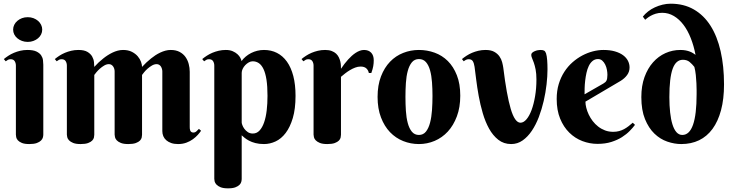

<svg xmlns="http://www.w3.org/2000/svg" viewBox="-20 -780 4012 1050"><path d="M216.8 -43.9Q216.8 -37.6 214.6 -28.6Q212.4 -19.5 204.3 -11.5Q196.3 -3.4 181.2 2.2Q166 7.8 140.1 7.8Q114.3 7.8 99.6 1.7Q85 -4.4 77.6 -12.7Q70.3 -21 68.6 -29.8Q66.9 -38.6 66.9 -43.9V-420.9Q66.9 -435.1 60.3 -445.6Q53.7 -456.1 38.1 -456.1Q29.8 -456.1 23.9 -453.1Q18.1 -450.2 11.2 -444.8L1 -457Q12.2 -466.3 26.1 -475.3Q40 -484.4 56.2 -491.2Q72.3 -498 90.8 -502.4Q109.4 -506.8 129.9 -506.8Q161.6 -506.8 179.2 -498.3Q196.8 -489.7 205.1 -477.3Q213.4 -464.8 215.1 -450.7Q216.8 -436.5 216.8 -425.8ZM51.8 -618.2Q51.8 -631.8 57.9 -644.3Q64 -656.7 75 -666Q85.9 -675.3 100.3 -680.7Q114.7 -686 131.8 -686Q148.4 -686 162.8 -680.7Q177.2 -675.3 188 -666Q198.7 -656.7 204.8 -644.3Q210.9 -631.8 210.9 -618.2Q210.9 -604 204.8 -591.8Q198.7 -579.6 188 -570.6Q177.2 -561.5 162.8 -556.2Q148.4 -550.8 131.8 -550.8Q114.7 -550.8 100.3 -556.2Q85.9 -561.5 75 -570.6Q64 -579.6 57.9 -591.8Q51.8 -604 51.8 -618.2Z M756.8 -43Q756.8 -36.6 754.9 -27.8Q752.9 -19 745.4 -11.2Q737.8 -3.4 722.7 2.2Q707.5 7.8 681.6 7.8Q655.8 7.8 640.9 1.7Q626 -4.4 618.4 -12.7Q610.8 -21 608.9 -29.8Q606.9 -38.6 606.9 -43.9V-389.2Q606.9 -396 605 -403.1Q603 -410.2 599.1 -416Q595.2 -421.9 589.4 -425.5Q583.5 -429.2 575.7 -429.2Q562.5 -429.2 549.8 -421.6Q537.1 -414.1 526.1 -404.3Q515.1 -394.5 507.1 -384.8Q499 -375 495.6 -370.1V-43Q495.6 -36.6 493.7 -27.8Q491.7 -19 484.1 -11.2Q476.6 -3.4 461.7 2.2Q446.8 7.8 420.9 7.8Q395 7.8 380.1 1.7Q365.2 -4.4 357.4 -12.7Q349.6 -21 347.7 -29.8Q345.7 -38.6 345.7 -43.9V-420.9Q345.7 -435.1 339.1 -445.6Q332.5 -456.1 316.9 -456.1Q308.6 -456.1 302.7 -453.1Q296.9 -450.2 290 -444.8L279.8 -457Q291 -466.3 304.9 -475.3Q318.8 -484.4 335 -491.2Q351.1 -498 369.6 -502.4Q388.2 -506.8 408.7 -506.8Q440.4 -506.8 458 -496.3Q475.6 -485.8 483.9 -471.2Q492.2 -456.5 493.9 -440.7Q495.6 -424.8 495.6 -414.1Q518.6 -439.9 544.9 -460.4Q555.7 -469.2 568.6 -477.5Q581.5 -485.8 595.2 -492.4Q608.9 -499 623.5 -502.9Q638.2 -506.8 652.8 -506.8Q681.2 -506.8 701.2 -496.6Q721.2 -486.3 733.4 -471.9Q745.6 -457.5 751.2 -441.7Q756.8 -425.8 756.8 -414.1Q780.3 -439.9 806.2 -460.4Q816.9 -469.2 829.6 -477.5Q842.3 -485.8 856.2 -492.4Q870.1 -499 884.5 -502.9Q898.9 -506.8 913.6 -506.8Q941.9 -506.8 961.9 -496.3Q981.9 -485.8 994.1 -468.8Q1006.3 -451.7 1012 -430.2Q1017.6 -408.7 1017.6 -387.2V-85Q1017.6 -80.6 1018.1 -75.4Q1018.6 -70.3 1020.5 -65.7Q1022.5 -61 1026.6 -58.1Q1030.8 -55.2 1037.6 -55.2Q1046.9 -55.2 1054.2 -61.8Q1061.5 -68.4 1067.9 -75.2L1079.6 -64.9Q1072.8 -54.7 1061.5 -42.2Q1050.3 -29.8 1034.9 -18.6Q1019.5 -7.3 999.3 0.2Q979 7.8 953.6 7.8Q932.1 7.8 916.3 2.2Q900.4 -3.4 889.4 -12.9Q878.4 -22.5 873 -35.4Q867.7 -48.3 867.7 -63V-389.2Q867.7 -396 865.7 -403.1Q863.8 -410.2 860.1 -416Q856.4 -421.9 850.6 -425.5Q844.7 -429.2 836.9 -429.2Q823.7 -429.2 810.8 -421.6Q797.9 -414.1 786.9 -404.3Q775.9 -394.5 768.1 -384.8Q760.3 -375 756.8 -370.1Z M1151.9 -420.9Q1151.9 -435.1 1145.3 -445.6Q1138.7 -456.1 1123 -456.1Q1114.7 -456.1 1108.9 -453.1Q1103 -450.2 1096.2 -444.8L1085.9 -457Q1097.2 -466.3 1111.1 -475.3Q1125 -484.4 1141.1 -491.2Q1157.2 -498 1175.8 -502.4Q1194.3 -506.8 1214.8 -506.8Q1236.8 -506.8 1252.4 -500Q1268.1 -493.2 1278.6 -483.6Q1289.1 -474.1 1294.4 -463.6Q1299.8 -453.1 1300.8 -445.8Q1310.5 -459.5 1324 -470.7Q1337.4 -481.9 1353.3 -490Q1369.1 -498 1387 -502.4Q1404.8 -506.8 1423.8 -506.8Q1462.9 -506.8 1494.6 -490.7Q1526.4 -474.6 1549.1 -442.9Q1571.8 -411.1 1584 -364.3Q1596.2 -317.4 1596.2 -255.9Q1596.2 -184.6 1581.3 -134.5Q1566.4 -84.5 1542.2 -52.7Q1518.1 -21 1487.1 -6.6Q1456.1 7.8 1423.8 7.8Q1397 7.8 1376.7 2.4Q1356.4 -2.9 1341.8 -10.7Q1327.1 -18.6 1317.4 -26.6Q1307.6 -34.7 1301.8 -40V198.2Q1301.8 204.6 1299.8 213.4Q1297.9 222.2 1290.3 230.2Q1282.7 238.3 1267.8 244.1Q1252.9 250 1227.1 250Q1201.2 250 1186.3 243.9Q1171.4 237.8 1163.6 229.2Q1155.8 220.7 1153.8 212.2Q1151.9 203.6 1151.9 198.2ZM1301.8 -109.9Q1301.8 -106 1305.2 -96.2Q1308.6 -86.4 1315.9 -76.2Q1323.2 -65.9 1334.7 -57.9Q1346.2 -49.8 1362.8 -49.8Q1384.3 -49.8 1399.4 -66.2Q1414.6 -82.5 1424.3 -110.6Q1434.1 -138.7 1438.5 -176Q1442.9 -213.4 1442.9 -255.9Q1442.9 -308.1 1437.3 -344.2Q1431.6 -380.4 1420.9 -402.6Q1410.2 -424.8 1395.3 -434.8Q1380.4 -444.8 1361.8 -444.8Q1351.1 -444.8 1340.3 -438.7Q1329.6 -432.6 1321 -423.6Q1312.5 -414.6 1307.1 -403.3Q1301.8 -392.1 1301.8 -381.8Z M1844.7 -403.8Q1863.3 -432.1 1884.3 -455.1Q1893.1 -464.8 1903.3 -474.1Q1913.6 -483.4 1924.6 -490.7Q1935.5 -498 1947.3 -502.4Q1959 -506.8 1970.7 -506.8Q1995.6 -506.8 2009.8 -491.9Q2023.9 -477.1 2023.9 -450.2Q2023.9 -433.6 2021.2 -418.2Q2018.6 -402.8 2010.7 -380.9H1997.1Q1994.1 -396 1983.4 -406Q1972.7 -416 1952.1 -416Q1937 -416 1922.4 -410.4Q1907.7 -404.8 1893.8 -396.5Q1879.9 -388.2 1867.4 -378.4Q1855 -368.7 1844.7 -359.9V-43Q1844.7 -36.6 1842.8 -27.8Q1840.8 -19 1833.3 -11.2Q1825.7 -3.4 1810.8 2.2Q1795.9 7.8 1770 7.8Q1744.1 7.8 1729.2 1.7Q1714.4 -4.4 1706.5 -12.7Q1698.7 -21 1696.8 -29.8Q1694.8 -38.6 1694.8 -43.9V-420.9Q1694.8 -435.1 1688.2 -445.6Q1681.6 -456.1 1666 -456.1Q1657.7 -456.1 1651.9 -453.1Q1646 -450.2 1639.2 -444.8L1628.9 -457Q1640.1 -466.3 1654.1 -475.3Q1668 -484.4 1684.1 -491.2Q1700.2 -498 1718.8 -502.4Q1737.3 -506.8 1757.8 -506.8Q1778.8 -506.8 1793.7 -501.2Q1808.6 -495.6 1818.1 -486.6Q1827.6 -477.5 1833 -466.3Q1838.4 -455.1 1841.1 -443.6Q1843.8 -432.1 1844.2 -421.6Q1844.7 -411.1 1844.7 -403.8Z M2044.9 -250Q2044.9 -314 2063.5 -362.1Q2082 -410.2 2113 -442.4Q2144 -474.6 2185.1 -490.7Q2226.1 -506.8 2271 -506.8Q2315.9 -506.8 2356.9 -491.9Q2397.9 -477.1 2429 -446.3Q2460 -415.5 2478.5 -368.4Q2497.1 -321.3 2497.1 -256.8Q2497.1 -192.9 2478.5 -143.6Q2460 -94.2 2429 -60.5Q2397.9 -26.9 2356.9 -9.5Q2315.9 7.8 2271 7.8Q2226.1 7.8 2185.1 -8.5Q2144 -24.9 2113 -57.1Q2082 -89.4 2063.5 -137.7Q2044.9 -186 2044.9 -250ZM2345.2 -254.9Q2345.2 -293.9 2342.5 -330.3Q2339.8 -366.7 2332 -395Q2324.2 -423.3 2309.6 -440.2Q2294.9 -457 2271 -457Q2247.1 -457 2232.4 -439.2Q2217.8 -421.4 2210 -392.3Q2202.1 -363.3 2199.7 -326.2Q2197.3 -289.1 2197.3 -250Q2197.3 -210.9 2199.7 -173.6Q2202.1 -136.2 2210 -106.9Q2217.8 -77.6 2232.4 -59.8Q2247.1 -42 2271 -42Q2294.9 -42 2309.6 -60.5Q2324.2 -79.1 2332 -109.4Q2339.8 -139.6 2342.5 -177.7Q2345.2 -215.8 2345.2 -254.9Z M2575.2 -415Q2572.3 -434.6 2565.7 -445.3Q2559.1 -456.1 2543.5 -456.1Q2535.2 -456.1 2529.1 -453.1Q2522.9 -450.2 2516.1 -444.8L2506.3 -457Q2517.6 -466.3 2531.5 -475.3Q2545.4 -484.4 2561.5 -491.2Q2577.6 -498 2596.2 -502.4Q2614.7 -506.8 2635.3 -506.8Q2664.6 -506.8 2682.6 -496.8Q2700.7 -486.8 2711.2 -471.9Q2721.7 -457 2726.1 -439.9Q2730.5 -422.9 2732.4 -409.2Q2750.5 -261.2 2772.9 -185.1Q2795.4 -108.9 2826.2 -108.9Q2843.3 -108.9 2859.1 -127.4Q2875 -146 2887 -178.2Q2898.9 -210.4 2906.2 -253.4Q2913.6 -296.4 2913.6 -345.2Q2913.6 -377.4 2909.2 -399.7Q2904.8 -421.9 2899.4 -437Q2894 -452.1 2889.6 -462.2Q2885.3 -472.2 2885.3 -480Q2885.3 -487.3 2891.1 -492.2Q2897 -497.1 2905 -500.5Q2913.1 -503.9 2921.6 -505.4Q2930.2 -506.8 2935.5 -506.8Q2949.7 -506.8 2956.1 -502.9Q2962.4 -499 2966.3 -487.8Q2970.7 -473.6 2972.4 -450.4Q2974.1 -427.2 2974.1 -400.9Q2974.1 -363.3 2969 -318.4Q2963.9 -273.4 2953.4 -228Q2942.9 -182.6 2926.8 -140.1Q2910.6 -97.7 2888.4 -64.7Q2866.2 -31.7 2838.1 -12Q2810.1 7.8 2775.4 7.8Q2734.9 7.8 2705.1 -15.6Q2675.3 -39.1 2654.5 -76.7Q2633.8 -114.3 2620.1 -161.1Q2606.4 -208 2597.9 -255.1Q2589.4 -302.2 2584.2 -344.5Q2579.1 -386.7 2575.2 -415Z M3181.6 -224.1Q3181.6 -208.5 3186.3 -190.2Q3190.9 -171.9 3199.7 -153.3Q3208.5 -134.8 3221.4 -117.9Q3234.4 -101.1 3251.2 -87.9Q3268.1 -74.7 3288.6 -66.9Q3309.1 -59.1 3333.5 -59.1Q3350.6 -59.1 3365.2 -63Q3379.9 -66.9 3392.6 -73.7Q3405.3 -80.6 3417 -89.6Q3428.7 -98.6 3440.4 -108.9L3452.6 -97.2Q3441.4 -82 3423.8 -64Q3406.2 -45.9 3381.3 -30Q3356.4 -14.2 3323.2 -3.7Q3290 6.8 3247.6 6.8Q3205.1 6.8 3164.8 -8.5Q3124.5 -23.9 3093.3 -54.7Q3062 -85.4 3043.2 -131.3Q3024.4 -177.2 3024.4 -238.8Q3024.4 -283.2 3035.6 -320.3Q3046.9 -357.4 3066.2 -387.2Q3085.4 -417 3111.1 -439.5Q3136.7 -461.9 3165 -476.8Q3193.4 -491.7 3222.9 -499.3Q3252.4 -506.8 3279.8 -506.8Q3315.9 -506.8 3342.8 -499Q3369.6 -491.2 3387.5 -478Q3405.3 -464.8 3414.1 -447.5Q3422.9 -430.2 3422.9 -411.1Q3422.9 -388.2 3409.7 -369.9Q3396.5 -351.6 3374.5 -337.9ZM3279.8 -323.2Q3286.1 -327.1 3290.3 -330.8Q3294.4 -334.5 3296.9 -339.6Q3299.3 -344.7 3300.5 -352.3Q3301.8 -359.9 3301.8 -371.1Q3301.8 -383.3 3299.1 -398.2Q3296.4 -413.1 3290 -426.3Q3283.7 -439.5 3273.9 -448.2Q3264.2 -457 3250.5 -457Q3232.9 -457 3220.5 -446.5Q3208 -436 3200 -419.4Q3191.9 -402.8 3187.3 -381.6Q3182.6 -360.4 3180.2 -338.9Q3177.7 -317.4 3177.2 -297.6Q3176.8 -277.8 3176.8 -264.2Z M3789.6 -265.1Q3789.6 -270.5 3789.6 -286.9Q3789.6 -303.2 3788.6 -324.5Q3787.6 -345.7 3785.2 -369.6Q3782.7 -393.6 3777.3 -414.1Q3765.6 -429.2 3751.2 -441.2Q3736.8 -453.1 3714.4 -453.1Q3676.3 -453.1 3658.4 -403.3Q3640.6 -353.5 3640.6 -249Q3640.6 -203.1 3644.8 -165Q3648.9 -127 3657.5 -99.6Q3666 -72.3 3679.4 -57.1Q3692.9 -42 3711.4 -42Q3789.6 -42 3789.6 -265.1ZM3783.7 -480Q3774.4 -528.8 3757.8 -571Q3741.2 -613.3 3718 -644Q3694.8 -674.8 3665.3 -692.4Q3635.7 -710 3601.6 -710Q3582 -710 3566.2 -705.1Q3550.3 -700.2 3538.6 -693.6Q3526.9 -687 3519.3 -680.9Q3511.7 -674.8 3508.3 -671.9L3495.6 -689Q3507.3 -704.1 3524.2 -717.3Q3541 -730.5 3561 -739.7Q3581.1 -749 3603.3 -754.4Q3625.5 -759.8 3647.5 -759.8Q3719.7 -759.8 3774.4 -728.3Q3829.1 -696.8 3865.7 -639.2Q3902.3 -581.5 3920.9 -500Q3939.5 -418.5 3939.5 -318.8Q3939.5 -238.3 3923.1 -177.2Q3906.7 -116.2 3876.5 -75Q3846.2 -33.7 3803 -12.9Q3759.8 7.8 3705.6 7.8Q3668 7.8 3629.2 -5.6Q3590.3 -19 3558.8 -49.3Q3527.3 -79.6 3507.3 -128.7Q3487.3 -177.7 3487.3 -249Q3487.3 -310.5 3504.6 -358.4Q3522 -406.2 3551.3 -439.2Q3580.6 -472.2 3619.1 -489.5Q3657.7 -506.8 3700.7 -506.8Q3717.3 -506.8 3730.5 -504.2Q3743.7 -501.5 3753.4 -497.6Q3763.2 -493.7 3770.5 -489Q3777.8 -484.4 3783.7 -480Z"/></svg>

Font: Berkshire Swash
Style: Regular
Weight: 700
Designer: Astigmatic (AOETI)
Foundry: Astigmatic (AOETI)
Version: Version 1.000